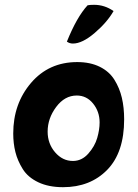

<svg xmlns="http://www.w3.org/2000/svg" viewBox="-20 -768 572 798"><path d="M35 -213Q35 -337 109 -423.5Q183 -510 301 -510Q355 -510 394.5 -490.5Q434 -471 455.5 -436.5Q477 -402 486.5 -361.5Q496 -321 496 -272Q496 -134 425.5 -62Q355 10 242 10Q182 10 139 -10.5Q96 -31 74.5 -65.5Q53 -100 44 -136Q35 -172 35 -213ZM178 -221Q178 -171 209 -135Q240 -99 283 -99Q320 -99 347 -129.5Q374 -160 384 -194.5Q394 -229 394 -259Q394 -304 367 -337.5Q340 -371 299 -371Q249 -371 213.5 -323.5Q178 -276 178 -221ZM258 -595Q299 -697 344 -746Q353 -748 371 -748Q415 -748 452 -722Q425 -675 373.5 -631Q322 -587 283 -587Q269 -587 258 -595Z"/></svg>

Font: Gorditas
Style: Regular
Weight: 400
Designer: Gustavo Dipre (gbrenda1987@gmail.com)
Foundry: Gustavo Dipre (gbrenda1987@gmail.com)
Version: Version 1.001